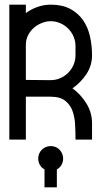

<svg xmlns="http://www.w3.org/2000/svg" viewBox="-20 -599 435 824"><path d="M375 -362Q375 -317 350.5 -280.5Q326 -244 291 -220Q326 -195 350.5 -155.5Q375 -116 375 -71V0H304Q304 -30 302.5 -62.5Q301 -95 291.5 -122Q282 -149 260 -166.5Q238 -184 197 -184H91V0H20V-579H91V-543Q114 -560 141.5 -569.5Q169 -579 198 -579Q247 -579 281 -561Q315 -543 336 -513Q357 -483 366 -443.5Q375 -404 375 -362ZM197 -255Q219 -255 238.5 -263.5Q258 -272 272.5 -286.5Q287 -301 295.5 -320.5Q304 -340 304 -362V-402Q304 -423 295.5 -442.5Q287 -462 272.5 -476.5Q258 -491 238.5 -499.5Q219 -508 198 -508Q178 -508 158.5 -500Q139 -492 124 -478.5Q109 -465 100 -446.5Q91 -428 91 -407V-256ZM171 128Q158 121 151 108.5Q144 96 144 82Q144 59 159.5 43.5Q175 28 198 28Q221 28 236 44Q251 60 251 82Q251 96 244 108.5Q237 121 224 128V205H171V128Z"/></svg>

Font: Googee
Style: Regular
Weight: 400
Designer: Peter Wiegel
Foundry: CATFonts Peter Wiegel
Version: 1.000